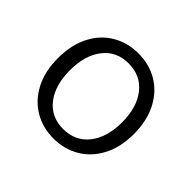

<svg xmlns="http://www.w3.org/2000/svg" viewBox="-135 -711 890 890"><g transform="rotate(45 310.0 -266.0)"><path d="M61 -265Q61 -352 93.5 -415.5Q126 -479 183 -512Q240 -545 310 -545Q380 -545 436.5 -512Q493 -479 526 -415.5Q559 -352 559 -265Q559 -179 526 -116Q493 -53 436 -20Q379 13 310 13Q240 13 183.5 -20Q127 -53 94 -116Q61 -179 61 -265ZM482 -265Q482 -363 436 -421.5Q390 -480 310 -480Q231 -480 185.5 -421.5Q140 -363 140 -265Q140 -167 185.5 -108.5Q231 -50 310 -50Q390 -50 436 -108.5Q482 -167 482 -265Z"/></g></svg>

Font: Nebula Sans Book
Style: Regular
Weight: 400
Designer: Paul D. Hunt for Adobe (as Source Sans)
Foundry: Nebula Entertainment & Broadcasting LLC
Version: Version 1.010